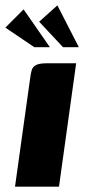

<svg xmlns="http://www.w3.org/2000/svg" viewBox="-25 -696 327 716"><path d="M31 0Q45 -102 59.5 -204.5Q74 -307 88 -408Q90 -425 94 -436.5Q98 -448 110.5 -454Q123 -460 149 -460H259L195 0ZM103 -520 -5 -593 63 -661 161 -520ZM210 -520 121 -615 189 -676 269 -520Z"/></svg>

Font: Genos Thin
Style: Bold Italic
Weight: 700
Italic angle: -8°
Version: Version 1.010